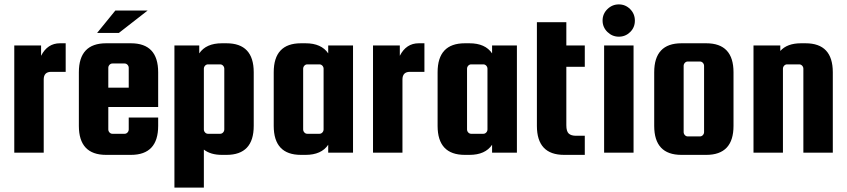

<svg xmlns="http://www.w3.org/2000/svg" viewBox="-20 -695 3857 874"><path d="M253 -498H279V-368H213Q179 -368 179 -333V0H45V-488H167V-441Q196 -498 253 -498Z M576 -498Q700 -498 700 -366V-208H473V-106Q473 -98 478.5 -92Q484 -86 492 -86H547Q555 -86 560.5 -92Q566 -98 566 -106V-160H700V-122Q700 10 576 10H463Q339 10 339 -122V-366Q339 -498 463 -498ZM473 -296H566V-386Q566 -394 560.5 -400Q555 -406 547 -406H492Q484 -406 478.5 -400Q473 -394 473 -386ZM652 -647 521 -545H422L505 -647Z M1011 10H990Q939 10 908 -14V159H774V-488H887V-452Q918 -498 990 -498H1011Q1135 -498 1135 -366V-122Q1135 10 1011 10ZM908 -382V-106Q908 -98 913.5 -92Q919 -86 927 -86H982Q990 -86 995.5 -92Q1001 -98 1001 -106V-382Q1001 -390 995.5 -396Q990 -402 982 -402H927Q919 -402 913.5 -396Q908 -390 908 -382Z M1474 -488H1587V0H1474V-36Q1443 10 1371 10H1350Q1226 10 1226 -122V-366Q1226 -498 1350 -498H1371Q1443 -498 1474 -452ZM1453 -106V-382Q1453 -390 1447.5 -396Q1442 -402 1434 -402H1379Q1371 -402 1365.5 -396Q1360 -390 1360 -382V-106Q1360 -98 1365.5 -92Q1371 -86 1379 -86H1434Q1442 -86 1447.5 -92Q1453 -98 1453 -106Z M1886 -498H1912V-368H1846Q1812 -368 1812 -333V0H1678V-488H1800V-441Q1829 -498 1886 -498Z M2220 -488H2333V0H2220V-36Q2189 10 2117 10H2096Q1972 10 1972 -122V-366Q1972 -498 2096 -498H2117Q2189 -498 2220 -452ZM2199 -106V-382Q2199 -390 2193.5 -396Q2188 -402 2180 -402H2125Q2117 -402 2111.5 -396Q2106 -390 2106 -382V-106Q2106 -98 2111.5 -92Q2117 -86 2125 -86H2180Q2188 -86 2193.5 -92Q2199 -98 2199 -106Z M2602 -77H2642V10H2548Q2424 10 2424 -122V-594H2558V-488H2642V-391H2558V-125Q2558 -97 2569 -87Q2580 -77 2602 -77Z M2848.5 -549Q2827 -528 2797 -528Q2767 -528 2745 -549.5Q2723 -571 2723 -601.5Q2723 -632 2745 -653.5Q2767 -675 2797 -675Q2827 -675 2848.5 -653.5Q2870 -632 2870 -601Q2870 -570 2848.5 -549ZM2730 0V-488H2864V0Z M3319 -366V-122Q3319 10 3195 10H3082Q2958 10 2958 -122V-366Q2958 -498 3082 -498H3195Q3319 -498 3319 -366ZM3185 -94V-395Q3185 -403 3179.5 -409Q3174 -415 3166 -415H3111Q3103 -415 3097.5 -409Q3092 -403 3092 -395V-94Q3092 -86 3097.5 -80Q3103 -74 3111 -74H3166Q3174 -74 3179.5 -80Q3185 -86 3185 -94Z M3544 0H3410V-488H3532V-463Q3563 -498 3626 -498H3647Q3771 -498 3771 -366V0H3637V-382Q3637 -390 3631.5 -396Q3626 -402 3618 -402H3563Q3555 -402 3549.5 -396Q3544 -390 3544 -382Z"/></svg>

Font: Squada One
Style: Regular
Weight: 400
Version: Version 1.001